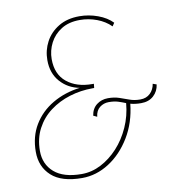

<svg xmlns="http://www.w3.org/2000/svg" viewBox="-81 -782 791 865"><g transform="rotate(-10 314.5 -350.0)"><path d="M226 10Q132 10 86 -32Q40 -74 40 -142Q40 -212 72 -265Q104 -318 159.5 -350.5Q215 -383 285 -392Q232 -402 197.5 -441Q163 -480 163 -540Q163 -585 183.5 -623.5Q204 -662 243.5 -686Q283 -710 339 -710Q382 -710 423 -695Q464 -680 489 -654L479 -639Q453 -665 415.5 -679Q378 -693 338 -693Q288 -693 253.5 -671.5Q219 -650 201 -615Q183 -580 183 -541Q183 -472 227.5 -435.5Q272 -399 344 -399H351L349 -380H341Q287 -380 236.5 -364.5Q186 -349 146 -319Q106 -289 82.5 -244.5Q59 -200 59 -143Q59 -82 101.5 -45Q144 -8 227 -8Q273 -8 315.5 -30Q358 -52 393 -90Q428 -128 451 -179Q474 -230 479 -288Q462 -295 444.5 -300.5Q427 -306 402 -306Q379 -306 361 -292Q343 -278 340 -250L323 -258Q328 -290 350 -307Q372 -324 402 -324Q430 -324 452.5 -316.5Q475 -309 496.5 -301Q518 -293 545 -293Q573 -293 590.5 -310Q608 -327 612 -353L629 -347Q625 -316 603 -296Q581 -276 546 -276Q532 -276 520 -277.5Q508 -279 497 -282Q488 -197 448 -131Q408 -65 349.5 -27.5Q291 10 226 10Z"/></g></svg>

Font: Georama Thin
Style: Italic
Weight: 100
Italic angle: -9°
Designer: Jean-Baptiste Levee
Foundry: Production Type
Version: Version 1.000